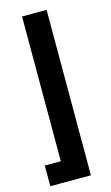

<svg xmlns="http://www.w3.org/2000/svg" viewBox="-117 -543 454 785"><g transform="rotate(-15 110.0 -150.0)"><path d="M-5.9 200.2V112.8H62V-500H166V200.2Z"/></g></svg>

Font: TASA Orbiter Deck Medium
Style: Regular
Weight: 500
Designer: Weizhong Zhang
Version: Version 1.000;Glyphs 3.1.2 (3151)